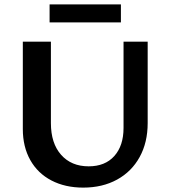

<svg xmlns="http://www.w3.org/2000/svg" viewBox="-20 -848 773 875"><path d="M206 -828H531V-746H206ZM84 -260V-658H212V-287Q212 -195 258.5 -142.5Q305 -90 384 -90Q459 -90 501 -137Q543 -184 543 -265V-658H653V-287Q653 -199 616.5 -132.5Q580 -66 513.5 -29.5Q447 7 359 7Q277 7 214.5 -25.5Q152 -58 118 -118.5Q84 -179 84 -260Z"/></svg>

Font: Ysabeau Infant
Style: Bold
Weight: 700
Designer: Christian Thalmann (Catharsis Fonts)
Version: Version 0.003